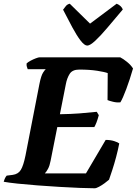

<svg xmlns="http://www.w3.org/2000/svg" viewBox="-31 -1012 735 1032"><path d="M478 0Q448 0 398 -2Q348 -4 288.5 -7.5Q229 -11 170.5 -15.5Q112 -20 64 -25Q16 -30 -11 -35Q-5 -57 5 -68L37 -72Q67 -76 81 -99Q95 -122 106 -176L181 -561Q190 -606 201 -622.5Q212 -639 215 -640H118Q116 -646 113.5 -653Q111 -660 112 -671Q119 -678 133 -685.5Q147 -693 161.5 -698.5Q176 -704 182 -704H615Q631 -696 651.5 -679.5Q672 -663 684 -644Q667 -585 648 -534Q629 -483 616 -462Q597 -460 576.5 -465Q556 -470 547 -474L548 -619Q533 -625 492 -631.5Q451 -638 395 -638Q358 -638 343.5 -615Q329 -592 323 -560L291 -398Q352 -399 396.5 -402.5Q441 -406 489 -411L500 -393Q494 -370 487.5 -353.5Q481 -337 476 -329H277L241 -148Q236 -121 227 -104.5Q218 -88 210 -80H431L537 -260Q563 -260 583 -253.5Q603 -247 610 -241Q603 -205 593 -167.5Q583 -130 572.5 -98Q562 -66 555 -46Q546 -38 531 -27Q516 -16 501 -8Q486 0 478 0ZM438 -767Q423 -767 402.5 -793.5Q382 -820 358 -864.5Q334 -909 308 -960Q316 -971 323.5 -980Q331 -989 344 -992L453 -885L596 -992Q609 -987 617.5 -978.5Q626 -970 629 -961Q585 -909 547.5 -864.5Q510 -820 481.5 -793.5Q453 -767 438 -767Z"/></svg>

Font: Texturina ExtraBold
Style: Italic
Weight: 800
Italic angle: -11°
Designer: Guillermo Torres Carreño
Foundry: Omnibus-Type
Version: Version 1.002; ttfautohint (v1.8.3)